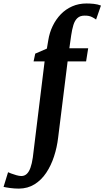

<svg xmlns="http://www.w3.org/2000/svg" viewBox="-144 -835 601 1106"><path d="M134 -602.5Q141 -647 159.5 -685.2Q178 -723.5 206.2 -752.8Q234.5 -782 272 -798.5Q309.5 -815 354 -815Q374 -815 396 -812.8Q418 -810.5 437.5 -803L409.5 -722.5Q400.5 -729.5 384.2 -737.5Q368 -745.5 343 -745Q317 -745 301.8 -730.8Q286.5 -716.5 278.8 -691Q271 -665.5 266 -631L255.5 -557H364L352 -481.5H245.5L191 -43Q184.5 13.5 167.2 66.2Q150 119 122.2 160.5Q94.5 202 55.2 226.5Q16 251 -35 251.5Q-60.5 251.5 -86 248Q-111.5 244.5 -123.5 241.5L-97.5 157Q-94 159 -80.2 164.2Q-66.5 169.5 -49.8 174.2Q-33 179 -21 179Q-3 179 10 167Q23 155 31.5 131.2Q40 107.5 45 72.5L113 -481.5H49.5L59 -526L126 -555Z"/></svg>

Font: Merriweather 20pt
Style: Bold Italic
Weight: 700
Italic angle: -7.8°
Version: Version 2.101